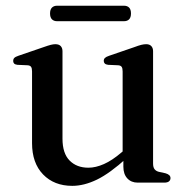

<svg xmlns="http://www.w3.org/2000/svg" viewBox="-20 -624 638 656"><path d="M401.5 -54.5V-89.5L399 -92.5V-380Q399 -391 395.5 -395.8Q392 -400.5 383.5 -401L349.5 -402.5Q341.5 -403.5 338 -407Q334.5 -410.5 334.5 -416Q334.5 -422 338.5 -426Q342.5 -430 353 -433.5L439 -463Q453.5 -468.5 462.8 -470.8Q472 -473 479.5 -473Q491 -473 497 -466.5Q503 -460 503 -449V-65.5Q503 -52.5 508 -46Q513 -39.5 522.5 -37L545.5 -32Q554 -29.5 558.2 -25.5Q562.5 -21.5 562.5 -15.5Q562.5 -8.5 557.2 -4.2Q552 0 541 0H450.5Q428.5 0 415 -14.5Q401.5 -29 401.5 -54.5ZM89.5 -135V-380Q89.5 -391 86 -395.8Q82.5 -400.5 74 -401L39.5 -402.5Q31.5 -403.5 28.2 -407Q25 -410.5 25 -416Q25 -422 28.8 -426Q32.5 -430 43 -433.5L129 -463Q144.5 -468.5 153.5 -470.8Q162.5 -473 169 -473Q181.5 -473 187.5 -466.5Q193.5 -460 193.5 -449V-150.5Q193.5 -100 217.8 -75.5Q242 -51 282 -51Q307 -51 335.2 -63.5Q363.5 -76 395.5 -103.5L417 -121.5L435 -103.5L413.5 -84.5Q355 -31.5 311 -10.2Q267 11 227 11Q165 11 127.2 -28Q89.5 -67 89.5 -135ZM151 -578Q151 -591.5 157.5 -598Q164 -604.5 175.5 -604.5H403Q415 -604.5 421.2 -598Q427.5 -591.5 427.5 -578Q427.5 -564.5 421.2 -558Q415 -551.5 403 -551.5H175.5Q164 -551.5 157.5 -558Q151 -564.5 151 -578Z"/></svg>

Font: Fraunces 28pt
Style: Regular
Weight: 400
Version: Version 1.000;[b76b70a41]